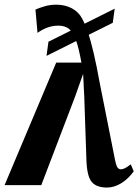

<svg xmlns="http://www.w3.org/2000/svg" viewBox="-47 -812 606 842"><path d="M422 10.5Q376 10.5 355.2 -14.2Q334.5 -39 332 -109.5L322.5 -388.5L317.5 -488L282.5 -389L134 0H-27L199.5 -537.5H310Q298.5 -602.5 285.5 -637.5Q272.5 -672.5 254.8 -686Q237 -699.5 209 -699.5Q185 -699.5 162.8 -691.8Q140.5 -684 117.5 -668L108.5 -770Q125 -777.5 149 -784.5Q173 -791.5 199.5 -791.5Q238 -791.5 268.2 -775.5Q298.5 -759.5 314 -729Q328 -702.5 339.8 -667Q351.5 -631.5 364 -578.2Q376.5 -525 391 -445L457 -113Q463 -83.5 469 -76.5Q475 -69.5 483 -69.5Q491.5 -69.5 501.2 -74.5Q511 -79.5 526.5 -91.5L539.5 -60.5Q515 -27 484.2 -8.2Q453.5 10.5 422 10.5ZM157 -567 165.5 -629 456 -774 447.5 -712Z"/></svg>

Font: Merriweather 60pt Black
Style: Italic
Weight: 900
Italic angle: -7.8°
Version: Version 2.101